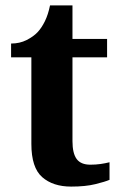

<svg xmlns="http://www.w3.org/2000/svg" viewBox="-20 -680 445 710"><path d="M243 10Q176 10 136 -25Q96 -60 96 -148V-468H21V-519Q53 -519 78.5 -532Q104 -545 119 -561Q134 -577 146 -601.5Q158 -626 165 -660H248V-536H376V-468H248V-158Q248 -113 263.5 -92Q279 -71 314 -71Q334 -71 351.5 -73.5Q369 -76 385 -80V-15Q369 -8 332.5 1Q296 10 243 10Z"/></svg>

Font: Noto Serif Vithkuqi
Style: Regular
Weight: 400
Version: Version 1.005